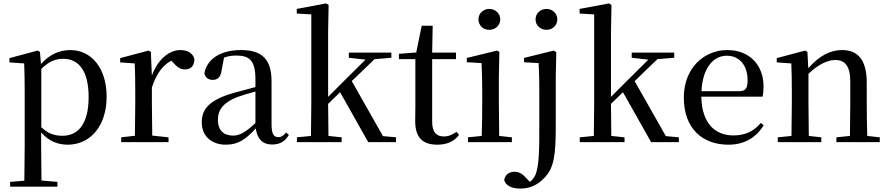

<svg xmlns="http://www.w3.org/2000/svg" viewBox="-20 -829 5185 1120"><path d="M375 15C505 15 602 -92 602 -265C602 -433 512 -537 390 -537C329 -537 268 -512 219 -455L213 -526L200 -534L35 -490V-465L121 -459C123 -410 124 -361 124 -293V23L122 225L39 232V260H315V232L222 224L220 23V-57C266 -3 321 15 375 15ZM221 -427C268 -474 308 -486 349 -486C438 -486 497 -418 497 -263C497 -98 430 -37 345 -37C298 -37 261 -49 221 -87Z M866 -319C893 -400 929 -448 979 -475L988 -466C1012 -439 1031 -424 1058 -424C1097 -424 1114 -448 1114 -485C1105 -520 1072 -537 1032 -537C965 -537 899 -480 866 -388L860 -526L847 -534L681 -490V-465L766 -459C768 -410 769 -363 769 -295V-230L767 -37L687 -28V0H963V-28L868 -38L866 -230Z M1567 14C1611 14 1643 -3 1665 -42L1649 -56C1632 -36 1620 -29 1604 -29C1578 -29 1564 -46 1564 -104V-355C1564 -483 1508 -537 1387 -537C1266 -537 1189 -486 1172 -402C1177 -377 1195 -363 1221 -363C1248 -363 1268 -378 1273 -420L1287 -493C1312 -502 1335 -505 1358 -505C1437 -505 1470 -475 1470 -365V-321C1428 -310 1382 -298 1343 -287C1205 -247 1157 -196 1157 -116C1157 -32 1217 15 1297 15C1371 15 1414 -17 1472 -80C1480 -21 1510 14 1567 14ZM1470 -111C1410 -55 1376 -38 1340 -38C1286 -38 1251 -68 1251 -130C1251 -189 1284 -232 1365 -263C1395 -274 1432 -285 1470 -295Z M2015 -492 2112 -481 2000 -370 1894 -264V-644L1897 -800L1882 -809L1711 -777V-750L1796 -745V-230L1794 -36L1712 -28V0H1973V-28L1896 -36L1894 -223L1964 -291L2128 0H2290V-28L2214 -35L2032 -356L2165 -484L2263 -492V-522H2015Z M2531 15C2589 15 2630 -5 2658 -42L2643 -60C2616 -42 2597 -33 2568 -33C2525 -33 2501 -59 2501 -119V-484H2640V-522H2501L2504 -679H2440L2408 -523L2307 -515V-484H2403V-215C2403 -178 2402 -155 2402 -122C2402 -28 2444 15 2531 15Z M2834 -655C2869 -655 2898 -680 2898 -716C2898 -751 2869 -777 2834 -777C2799 -777 2771 -751 2771 -716C2771 -680 2799 -655 2834 -655ZM2789 0H2966V-28L2892 -36L2890 -230V-382L2893 -526L2880 -534L2703 -491V-466L2789 -461C2791 -411 2793 -362 2793 -294V-230C2793 -176 2792 -92 2790 -36L2710 -28V0Z M3168 -655C3202 -655 3231 -680 3231 -716C3231 -751 3202 -777 3168 -777C3133 -777 3104 -751 3104 -716C3104 -680 3133 -655 3168 -655ZM3014 271C3065 271 3110 255 3152 212C3212 154 3222 78 3222 -97V-382L3225 -525L3210 -534L3037 -491V-466L3122 -461C3125 -411 3126 -359 3126 -293V-99C3126 36 3126 141 3102 194C3094 210 3083 223 3071 232L3050 210C3027 184 3007 173 2981 173C2950 173 2928 189 2921 220C2928 249 2957 271 3014 271Z M3665 -492 3762 -481 3650 -370 3544 -264V-644L3547 -800L3532 -809L3361 -777V-750L3446 -745V-230L3444 -36L3362 -28V0H3623V-28L3546 -36L3544 -223L3614 -291L3778 0H3940V-28L3864 -35L3682 -356L3815 -484L3913 -492V-522H3665Z M4230 15C4322 15 4392 -27 4435 -99L4418 -112C4379 -65 4329 -39 4259 -39C4152 -39 4074 -108 4071 -265H4428C4432 -281 4434 -301 4434 -325C4434 -445 4357 -537 4222 -537C4087 -537 3969 -432 3969 -260C3969 -78 4078 15 4230 15ZM4072 -297C4078 -432 4141 -504 4219 -504C4295 -504 4341 -446 4341 -360C4341 -316 4330 -297 4293 -297Z M4937 0H5112V-28L5039 -36C5037 -91 5036 -174 5036 -230V-348C5036 -482 4982 -537 4893 -537C4827 -537 4763 -508 4695 -431L4690 -526L4677 -534L4511 -490V-465L4596 -459C4598 -410 4599 -363 4599 -295V-230L4597 -36L4517 -28V0H4771V-28L4698 -36L4696 -230V-398C4757 -458 4813 -479 4852 -479C4908 -479 4940 -446 4940 -352V-230L4938 -36L4859 -28V0Z"/></svg>

Font: Noto Serif CJK SC Medium
Style: Regular
Weight: 500
Designer: Ryoko NISHIZUKA 西塚涼子 (kana & ideographs); Frank Grießhammer (Latin, Greek & Cyrillic); Wenlong ZHANG 张文龙 (bopomofo); San
Foundry: Adobe
Version: Version 2.001;hotconv 1.1.0;makeotfexe 2.6.0